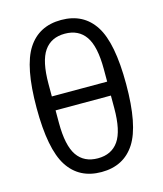

<svg xmlns="http://www.w3.org/2000/svg" viewBox="-114 -836 790 932"><g transform="rotate(-15 281.0 -370.0)"><path d="M112.5 -664.5Q169 -752 281 -752Q393 -752 449.5 -664.5Q506 -577 506 -370Q506 -163 449.5 -75.5Q393 12 281 12Q169 12 112.5 -75.5Q56 -163 56 -370Q56 -577 112.5 -664.5ZM142 -468V-405H420V-468Q420 -582 385 -632.5Q350 -683 281 -683Q212 -683 177 -632.5Q142 -582 142 -468ZM420 -272V-335H142V-272Q142 -158 177 -107.5Q212 -57 281 -57Q350 -57 385 -107.5Q420 -158 420 -272Z"/></g></svg>

Font: Aneliza
Style: Regular
Weight: 400
Designer: Mike Abbink, Paul van der Laan, Pieter van Rosmalen
Foundry: Bold Monday
Version: Version 3.0